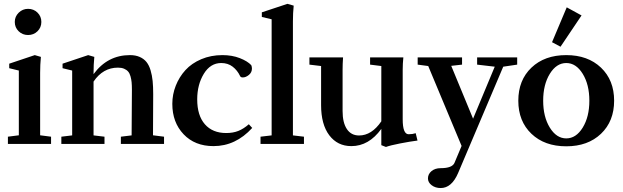

<svg xmlns="http://www.w3.org/2000/svg" viewBox="-20 -746 3228 995"><path d="M56.6 -632.3Q56.6 -660.2 76.9 -680.2Q97.2 -700.2 125.5 -700.2Q154.3 -700.2 174.3 -680.7Q194.3 -661.1 194.3 -632.3Q194.3 -603.5 174.3 -584Q154.3 -564.5 125.5 -564.5Q96.7 -564.5 76.7 -584Q56.6 -603.5 56.6 -632.3ZM21 0V-37.6L77.6 -44.9V-380.4L27.8 -392.6V-416L160.2 -460.4L191.9 -451.2Q188 -411.1 188 -368.2V-44.9L244.6 -37.6V0Z M297.9 0V-37.6L354 -44.4V-380.4L304.2 -392.6V-416L437 -460.4L468.8 -451.2Q464.8 -411.1 464.8 -368.2V-361.8Q537.1 -460.4 653.3 -460.4Q682.6 -460.4 704.1 -450.9Q725.6 -441.4 739 -424.8Q752.4 -408.2 760.3 -381.8Q768.1 -355.5 771 -326.4Q773.9 -297.4 773.9 -258.3Q773.9 -114.3 772.9 -44.9L830.1 -37.6V0H606.4V-37.6L662.1 -44.4Q663.6 -160.2 663.6 -280.8Q663.6 -303.7 662.1 -319.6Q660.6 -335.4 656.2 -350.8Q651.9 -366.2 644 -375.2Q636.2 -384.3 623 -389.9Q609.9 -395.5 591.3 -395.5Q513.7 -395.5 464.8 -323.2V-44.4L521.5 -37.6V0Z M1086.4 11.2Q989.7 11.2 931.4 -50.3Q873 -111.8 873 -207.5Q873 -256.8 890.9 -302Q908.7 -347.2 940.9 -382.6Q973.1 -418 1022.9 -439.2Q1072.8 -460.4 1132.8 -460.4Q1182.6 -460.4 1222.7 -444.8Q1262.7 -429.2 1282.2 -408.2Q1285.6 -399.9 1285.6 -390.6Q1285.6 -370.6 1269.8 -357.7Q1253.9 -344.7 1238.3 -344.7Q1227.1 -344.7 1224.1 -352.1Q1210.4 -381.3 1185.8 -400.4Q1161.1 -419.4 1126.5 -419.4Q1070.3 -419.4 1036.1 -363.3Q1002 -307.1 1002 -231Q1002 -147.5 1041.7 -102.1Q1081.5 -56.6 1152.3 -56.6Q1188 -56.6 1215.3 -67.6Q1242.7 -78.6 1269.5 -102.1L1287.1 -83Q1201.2 11.2 1086.4 11.2Z M1330.1 0V-37.6L1387.7 -44.4V-646L1336.9 -658.2V-682.1L1469.7 -726.1L1502 -716.8Q1498 -679.2 1498 -634.8V-44.4L1555.2 -37.6V0Z M1800.8 11.2Q1729 11.2 1686.5 -44.9Q1644 -101.1 1644 -201.2V-403.8L1583.5 -411.1V-448.7H1757.8Q1755.4 -414.6 1755.4 -383.8V-170.4Q1755.4 -110.4 1777.6 -77.1Q1799.8 -43.9 1840.8 -43.9Q1906.2 -43.9 1956.1 -117.2V-403.8L1897.9 -411.1V-448.7H2070.3Q2066.9 -417 2066.9 -383.8V-127.9Q2066.9 -50.3 2097.7 -50.3Q2117.7 -50.3 2134.3 -55.7L2143.6 -17.6Q2105 -12.7 2053.7 -2.7Q2002.4 7.3 1980 15.6L1956.1 6.3V-78.1Q1891.6 11.2 1800.8 11.2Z M2263.7 228.5Q2236.3 228.5 2217 213.9Q2197.8 199.2 2197.8 178.7Q2197.8 156.2 2216.1 140.9Q2234.4 125.5 2263.7 125.5Q2323.7 125.5 2335.4 97.7L2372.1 10.3L2199.2 -403.8L2144.5 -411.1V-448.7H2374.5V-411.1L2318.4 -404.8L2431.6 -130.9L2543.9 -400.4L2452.6 -411.1V-448.7H2660.2V-411.1L2587.9 -400.4L2353.5 151.9Q2320.3 228.5 2263.7 228.5Z M2884.8 -503.9 2840.8 -527.3 2917 -708 2993.7 -666ZM2914.6 12.2Q2802.2 12.2 2734.1 -52.7Q2666 -117.7 2666 -224.1Q2666 -330.6 2734.1 -395.5Q2802.2 -460.4 2914.6 -460.4Q3026.4 -460.4 3094.5 -395.5Q3162.6 -330.6 3162.6 -224.1Q3162.6 -117.7 3094.5 -52.7Q3026.4 12.2 2914.6 12.2ZM2829.3 -84.7Q2863.8 -28.8 2914.6 -28.8Q2965.3 -28.8 2999.8 -84.7Q3034.2 -140.6 3034.2 -224.1Q3034.2 -307.6 2999.8 -363.5Q2965.3 -419.4 2914.6 -419.4Q2863.8 -419.4 2829.3 -363.5Q2794.9 -307.6 2794.9 -224.1Q2794.9 -140.6 2829.3 -84.7Z"/></svg>

Font: Elstob 8pt SemiBold
Style: Regular
Weight: 600
Designer: Peter S. Baker
Version: Version 1.015